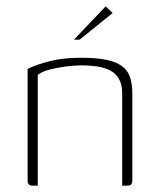

<svg xmlns="http://www.w3.org/2000/svg" viewBox="-20 -585 499 605"><path d="M83 0Q67 0 67 -16V-368Q96 -382 137.5 -392.5Q179 -403 236 -403Q286 -403 317.5 -396Q349 -389 366.5 -375Q384 -361 390.5 -339.5Q397 -318 397 -289V-17Q397 -12 395.5 -7.5Q394 -3 389.5 -1.5Q385 0 379 0H365V-292Q365 -336 336 -357.5Q307 -379 236 -379Q214 -379 187.5 -375.5Q161 -372 137 -366Q113 -360 99 -349V0ZM213 -460 313 -565 335 -544 231 -460Z"/></svg>

Font: Genos ExtraLight
Style: Regular
Weight: 250
Designer: Robert E. Leuschke
Foundry: Robert E. Leuschke
Version: Version 1.010